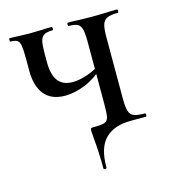

<svg xmlns="http://www.w3.org/2000/svg" viewBox="-85 -457 597 667"><g transform="rotate(-15 213.5 -123.5)"><path d="M202 27Q200 5 200 0Q200 -9 201.5 -10.5Q203 -12 210 -12Q240 -12 251 -16Q262 -20 265 -33Q268 -46 268 -81V-305Q268 -335 264 -349.5Q260 -364 250 -369Q240 -374 219 -374Q216 -374 216 -380Q216 -386 219 -386Q241 -386 254 -385L302 -384L356 -385Q370 -386 395 -386Q398 -386 398 -380Q398 -374 395 -374Q369 -374 356.5 -368Q344 -362 339.5 -347.5Q335 -333 335 -303V-81Q335 -51 339.5 -36.5Q344 -22 356.5 -17Q369 -12 396 -12Q399 -12 399 -6Q399 0 396 0H342Q282 0 250 31.5Q218 63 218 134Q218 139 212.5 139Q207 139 207 134Q207 77 202 27ZM46 -260V-305Q46 -335 43.5 -349.5Q41 -364 33.5 -369Q26 -374 9 -374Q7 -374 7 -380Q7 -386 9 -386Q29 -386 41 -385L81 -384L126 -385Q139 -386 160 -386Q163 -386 163 -380Q163 -374 160 -374Q140 -374 130 -368Q120 -362 116.5 -347.5Q113 -333 113 -303V-273Q113 -227 130 -204.5Q147 -182 183 -182Q205 -182 235 -192Q265 -202 285 -218L290 -206Q254 -173 216 -158Q178 -143 145 -143Q96 -143 71 -173Q46 -203 46 -260Z"/></g></svg>

Font: Cormorant Infant Medium
Style: Regular
Weight: 500
Designer: Christian Thalmann (Catharsis Fonts)
Foundry: Catharsis Fonts
Version: Version 4.000